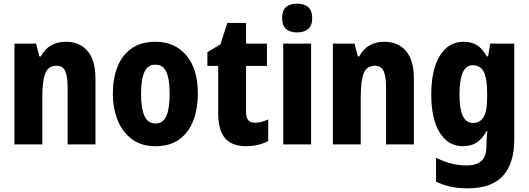

<svg xmlns="http://www.w3.org/2000/svg" viewBox="-20 -788 2886 1048"><path d="M340 -560Q415 -560 458 -509.5Q501 -459 501 -360V0H349V-315Q349 -371 336 -400Q323 -429 289 -429Q244 -429 227.5 -388.5Q211 -348 211 -256V0H59V-550H177L195 -480H203Q245 -560 340 -560Z M1060 -276Q1060 -197 1036 -132Q1012 -67 960.5 -28.5Q909 10 827 10Q752 10 700.5 -28Q649 -66 622.5 -131Q596 -196 596 -276Q596 -360 621.5 -424Q647 -488 698.5 -524Q750 -560 830 -560Q933 -560 996.5 -486.5Q1060 -413 1060 -276ZM750 -275Q750 -196 768.5 -155Q787 -114 829 -114Q870 -114 888 -154.5Q906 -195 906 -276Q906 -356 888 -395.5Q870 -435 828 -435Q787 -435 768.5 -395.5Q750 -356 750 -275Z M1370 -118Q1388 -118 1406 -122.5Q1424 -127 1444 -136V-18Q1419 -5 1389 2.5Q1359 10 1323 10Q1247 10 1209 -33Q1171 -76 1171 -173V-428H1112V-503L1183 -546L1221 -663H1323V-550H1437V-428H1323V-177Q1323 -118 1370 -118Z M1602 -768Q1641 -768 1662.5 -749Q1684 -730 1684 -689Q1684 -648 1662 -629.5Q1640 -611 1602 -611Q1564 -611 1542 -629.5Q1520 -648 1520 -689Q1520 -731 1541 -749.5Q1562 -768 1602 -768ZM1678 -550V0H1526V-550Z M2078 -560Q2153 -560 2196 -509.5Q2239 -459 2239 -360V0H2087V-315Q2087 -371 2074 -400Q2061 -429 2027 -429Q1982 -429 1965.5 -388.5Q1949 -348 1949 -256V0H1797V-550H1915L1933 -480H1941Q1983 -560 2078 -560Z M2510 -560Q2554 -560 2584 -541Q2614 -522 2637 -480H2644L2656 -550H2787V-26Q2787 103 2725.5 171.5Q2664 240 2532 240Q2433 240 2360 203V73Q2404 95 2444.5 105Q2485 115 2528 115Q2579 115 2607 91Q2635 67 2635 12V3Q2635 -13 2636.5 -34Q2638 -55 2640 -72H2635Q2613 -30 2582 -10Q2551 10 2506 10Q2426 10 2380 -64.5Q2334 -139 2334 -272Q2334 -408 2381 -484Q2428 -560 2510 -560ZM2559 -432Q2488 -432 2488 -270Q2488 -117 2561 -117Q2601 -117 2620 -150Q2639 -183 2639 -254V-280Q2639 -360 2620.5 -396Q2602 -432 2559 -432Z"/></svg>

Font: Noto Sans Ethiopic Condensed ExtraBold
Style: Regular
Weight: 800
Width: 3
Designer: Monotype Design Team
Foundry: Monotype Imaging Inc.
Version: Version 2.102; ttfautohint (v1.8.4.7-5d5b)